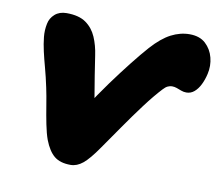

<svg xmlns="http://www.w3.org/2000/svg" viewBox="-65 -603 793 689"><g transform="rotate(10 332.0 -258.0)"><path d="M233 10Q195 10 173.5 -7.5Q152 -25 137 -64Q129 -86 122.5 -118.5Q116 -151 110.5 -185.5Q105 -220 99 -248Q91 -286 82.5 -317Q74 -348 68 -374.5Q62 -401 59.5 -425.5Q57 -450 62 -474Q66 -495 82.5 -509.5Q99 -524 125 -524Q170 -524 195.5 -506Q221 -488 234 -458Q247 -428 252 -392Q257 -360 263 -320.5Q269 -281 276 -242Q283 -203 290 -170L249 -200Q285 -256 319 -302.5Q353 -349 383 -387Q413 -425 437 -452Q473 -492 506 -509Q539 -526 573 -526Q610 -526 631.5 -506Q653 -486 660.5 -456.5Q668 -427 661 -397Q656 -375 647 -357Q638 -339 625.5 -328.5Q613 -318 597 -318Q587 -318 578 -321.5Q569 -325 560.5 -328Q552 -331 543 -331Q536 -331 528 -327.5Q520 -324 511 -314Q484 -285 452.5 -243Q421 -201 389.5 -155.5Q358 -110 330 -70Q299 -25 277.5 -7.5Q256 10 233 10Z"/></g></svg>

Font: Shantell Sans ExtraBold
Style: Italic
Weight: 800
Italic angle: -11°
Designer: Stephen Nixon, Anya Danilova, Shantell Martin
Foundry: Arrow Type
Version: Version 1.011;[c5ecc13dd]